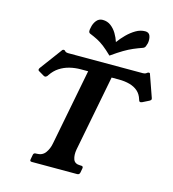

<svg xmlns="http://www.w3.org/2000/svg" viewBox="-128 -1002 995 1107"><g transform="rotate(15 369.5 -448.5)"><path d="M651 -660Q656 -660 662 -661.5Q668 -663 675 -669Q679 -672 684 -672Q691 -672 692 -664L737 -536Q739 -530 739 -528Q737 -521 729 -517L689 -497Q685 -496 683 -495.5Q681 -495 679 -495Q674 -495 671 -502L669 -508Q660 -538 640 -555.5Q620 -573 591 -581Q562 -589 526 -589H483L395 -136Q389 -102 397.5 -77.5Q406 -53 439 -53H445Q458 -53 456 -40L451 -13Q448 0 435 0H164Q151 0 154 -13L159 -40Q161 -53 174 -53H179Q213 -53 231 -77.5Q249 -102 255 -136L343 -589H300Q265 -589 233 -581Q201 -573 174 -555.5Q147 -538 127 -508L123 -502Q116 -495 111 -495Q110 -495 107.5 -495.5Q105 -496 103 -497L69 -517Q63 -521 65 -528Q65 -530 69 -536L164 -664Q168 -672 176 -672Q181 -672 183 -669Q188 -663 193.5 -661.5Q199 -660 203 -660ZM454 -793Q472 -818 495.5 -841.5Q519 -865 546 -881Q573 -897 602 -897Q624 -897 631 -878.5Q638 -860 634 -835Q631 -824 627.5 -815Q624 -806 615 -802Q584 -791 559.5 -780.5Q535 -770 507 -753.5Q479 -737 438 -708Q408 -737 386.5 -753.5Q365 -770 344.5 -780.5Q324 -791 297 -802Q290 -806 289.5 -815Q289 -824 292 -835Q296 -860 310.5 -878.5Q325 -897 348 -897Q376 -897 397 -881Q418 -865 432 -841.5Q446 -818 454 -793Z"/></g></svg>

Font: Young Serif Light
Style: Italic
Weight: 300
Italic angle: -10.979°
Designer: Bastien Sozeau
Foundry: NBR — Bastien Sozeau
Version: Version 5.001